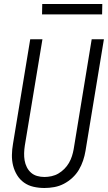

<svg xmlns="http://www.w3.org/2000/svg" viewBox="-20 -931 540 959"><path d="M202 8Q174 8 147.5 2Q121 -4 100 -19Q79 -34 65.5 -56Q52 -78 45.5 -103.5Q39 -129 39.5 -157Q40 -185 45 -213L131 -735H192L104 -204Q101 -185 100.5 -166Q100 -147 103 -129.5Q106 -112 114 -96Q122 -80 135 -68.5Q148 -57 165.5 -52Q183 -47 202 -47Q219 -47 237.5 -51Q256 -55 272 -64.5Q288 -74 301.5 -87.5Q315 -101 324.5 -117.5Q334 -134 339.5 -151.5Q345 -169 348 -186L438 -735H499L407 -177Q403 -153 395 -129Q387 -105 374 -83Q361 -61 341.5 -43Q322 -25 299 -13Q276 -1 251 3.5Q226 8 202 8ZM190 -859 191 -911H491L490 -859Z"/></svg>

Font: Iosevka Light
Style: Italic
Weight: 300
Italic angle: -9°
Monospace: yes
Designer: Belleve Invis
Foundry: Belleve Invis
Version: Version 32.5.0; ttfautohint (v1.8.4)